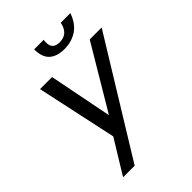

<svg xmlns="http://www.w3.org/2000/svg" viewBox="-265 -864 1172 1172"><g transform="rotate(-45 320.5 -278.0)"><path d="M338 -746Q336 -739 336 -733Q336 -727 336 -721Q336 -666 397 -666Q469 -666 485 -746H568Q544 -678 497 -647Q450 -616 387 -616Q324 -616 289.5 -647Q255 -678 255 -746ZM221 -29 109 -549H213L294 -139L538 -549H641L187 190H87Z"/></g></svg>

Font: Involve Medium Oblique
Style: Italic
Weight: 500
Italic angle: -10.5°
Designer: Stefan Peev
Foundry: Context Ltd.
Version: Version 1.001